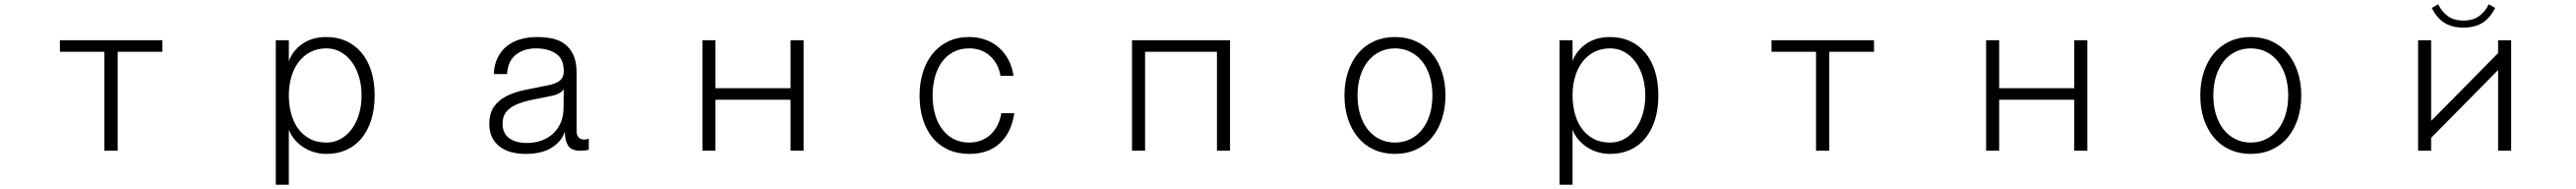

<svg xmlns="http://www.w3.org/2000/svg" viewBox="-20 -664 12040 883"><path d="M739 -422H530V40H468V-422H260V-476H739Z M1670 -218Q1670 -263 1658.5 -303Q1647 -343 1625.5 -373Q1604 -403 1573.5 -420.5Q1543 -438 1506 -438Q1464 -438 1431 -421Q1398 -404 1375.5 -374Q1353 -344 1341.5 -304Q1330 -264 1330 -218Q1330 -176 1340 -136.5Q1350 -97 1371 -66.5Q1392 -36 1425.5 -17Q1459 2 1506 2Q1543 2 1573.5 -15.5Q1604 -33 1625.5 -63Q1647 -93 1658.5 -133Q1670 -173 1670 -218ZM1731 -218Q1731 -154 1715 -103.5Q1699 -53 1669.5 -17.5Q1640 18 1598.5 36.5Q1557 55 1506 55Q1475 55 1447 46.5Q1419 38 1396 22.5Q1373 7 1356 -13.5Q1339 -34 1330 -58V199H1269V-476H1330V-378Q1347 -426 1392.5 -458.5Q1438 -491 1506 -491Q1557 -491 1598.5 -472Q1640 -453 1669.5 -418Q1699 -383 1715 -332.5Q1731 -282 1731 -218Z M2615 -247Q2608 -236 2593 -228Q2578 -220 2562 -217Q2505 -206 2461 -196.5Q2417 -187 2388 -173Q2359 -159 2344 -138.5Q2329 -118 2329 -86Q2329 -41 2360 -18.5Q2391 4 2443 4Q2480 4 2511.5 -7.5Q2543 -19 2565.5 -40Q2588 -61 2601 -91.5Q2614 -122 2614 -160ZM2732 36Q2721 38 2712.5 39Q2704 40 2692 40Q2650 40 2635 16Q2620 -8 2620 -50Q2606 -4 2559.5 25.5Q2513 55 2436 55Q2401 55 2370.5 47Q2340 39 2317 22Q2294 5 2280.5 -21.5Q2267 -48 2267 -84Q2267 -134 2288 -164.5Q2309 -195 2345.5 -214Q2382 -233 2431.5 -243.5Q2481 -254 2539 -265Q2577 -272 2596 -287Q2615 -302 2615 -331Q2615 -389 2578.5 -413.5Q2542 -438 2484 -438Q2431 -438 2392.5 -409.5Q2354 -381 2350 -318H2288Q2290 -362 2306 -394.5Q2322 -427 2349 -448.5Q2376 -470 2412 -480.5Q2448 -491 2491 -491Q2528 -491 2561.5 -484Q2595 -477 2620 -458Q2645 -439 2660 -407Q2675 -375 2675 -325V-51Q2675 -33 2684 -22.5Q2693 -12 2711 -12Q2716 -12 2721.5 -13Q2727 -14 2732 -16Z M3736 40H3675V-198H3324V40H3263V-476H3324V-252H3675V-476H3736Z M4721 -135Q4707 -44 4653 5.5Q4599 55 4511 55Q4455 55 4411.5 35Q4368 15 4338.5 -21Q4309 -57 4293.5 -107Q4278 -157 4278 -218Q4278 -276 4293.5 -326Q4309 -376 4338.5 -412.5Q4368 -449 4411 -470Q4454 -491 4510 -491Q4550 -491 4585.5 -478.5Q4621 -466 4648 -442.5Q4675 -419 4693 -385.5Q4711 -352 4717 -310H4656Q4647 -366 4608 -402Q4569 -438 4510 -438Q4467 -438 4435 -420.5Q4403 -403 4381.5 -373Q4360 -343 4349.5 -303Q4339 -263 4339 -218Q4339 -170 4350.5 -129.5Q4362 -89 4384.5 -59.5Q4407 -30 4438.5 -14Q4470 2 4511 2Q4539 2 4564.5 -7.5Q4590 -17 4609.5 -35Q4629 -53 4642 -78.5Q4655 -104 4660 -135Z M5729 40H5668V-422H5332V40H5271V-476H5729Z M6675 -218Q6675 -267 6662.5 -307.5Q6650 -348 6627 -377Q6604 -406 6571.5 -422Q6539 -438 6500 -438Q6461 -438 6428.5 -422Q6396 -406 6373 -377Q6350 -348 6337.5 -307.5Q6325 -267 6325 -218Q6325 -169 6337.5 -128.5Q6350 -88 6373 -59Q6396 -30 6428.5 -14Q6461 2 6500 2Q6539 2 6571.5 -14Q6604 -30 6627 -59Q6650 -88 6662.5 -128.5Q6675 -169 6675 -218ZM6736 -218Q6736 -158 6719.5 -108Q6703 -58 6672.5 -21.5Q6642 15 6598 35Q6554 55 6500 55Q6446 55 6402 35Q6358 15 6327.5 -21.5Q6297 -58 6280.5 -108Q6264 -158 6264 -218Q6264 -278 6280.5 -328Q6297 -378 6327.5 -414.5Q6358 -451 6402 -471Q6446 -491 6500 -491Q6554 -491 6598 -471Q6642 -451 6672.5 -414.5Q6703 -378 6719.5 -328Q6736 -278 6736 -218Z M7670 -218Q7670 -263 7658.5 -303Q7647 -343 7625.5 -373Q7604 -403 7573.5 -420.5Q7543 -438 7506 -438Q7464 -438 7431 -421Q7398 -404 7375.5 -374Q7353 -344 7341.5 -304Q7330 -264 7330 -218Q7330 -176 7340 -136.5Q7350 -97 7371 -66.5Q7392 -36 7425.5 -17Q7459 2 7506 2Q7543 2 7573.5 -15.5Q7604 -33 7625.5 -63Q7647 -93 7658.5 -133Q7670 -173 7670 -218ZM7731 -218Q7731 -154 7715 -103.5Q7699 -53 7669.5 -17.5Q7640 18 7598.5 36.5Q7557 55 7506 55Q7475 55 7447 46.5Q7419 38 7396 22.5Q7373 7 7356 -13.5Q7339 -34 7330 -58V199H7269V-476H7330V-378Q7347 -426 7392.5 -458.5Q7438 -491 7506 -491Q7557 -491 7598.5 -472Q7640 -453 7669.5 -418Q7699 -383 7715 -332.5Q7731 -282 7731 -218Z M8739 -422H8530V40H8468V-422H8260V-476H8739Z M9736 40H9675V-198H9324V40H9263V-476H9324V-252H9675V-476H9736Z M10675 -218Q10675 -267 10662.5 -307.5Q10650 -348 10627 -377Q10604 -406 10571.5 -422Q10539 -438 10500 -438Q10461 -438 10428.5 -422Q10396 -406 10373 -377Q10350 -348 10337.5 -307.5Q10325 -267 10325 -218Q10325 -169 10337.5 -128.5Q10350 -88 10373 -59Q10396 -30 10428.5 -14Q10461 2 10500 2Q10539 2 10571.5 -14Q10604 -30 10627 -59Q10650 -88 10662.5 -128.5Q10675 -169 10675 -218ZM10736 -218Q10736 -158 10719.5 -108Q10703 -58 10672.5 -21.5Q10642 15 10598 35Q10554 55 10500 55Q10446 55 10402 35Q10358 15 10327.5 -21.5Q10297 -58 10280.5 -108Q10264 -158 10264 -218Q10264 -278 10280.5 -328Q10297 -378 10327.5 -414.5Q10358 -451 10402 -471Q10446 -491 10500 -491Q10554 -491 10598 -471Q10642 -451 10672.5 -414.5Q10703 -378 10719.5 -328Q10736 -278 10736 -218Z M11717 40H11656V-337L11343 -20V40H11282V-476H11343V-99L11656 -416V-476H11717ZM11642 -627Q11619 -580 11583 -557.5Q11547 -535 11494 -535Q11441 -535 11405 -557.5Q11369 -580 11346 -627L11376 -644Q11392 -610 11420.5 -589Q11449 -568 11494 -568Q11539 -568 11567.5 -589Q11596 -610 11612 -644Z"/></svg>

Font: NanumGothicCoding
Style: Regular
Weight: 400
Monospace: yes
Designer: Kwon Bruce; Nicolas Noh; Sung-woo Choi; Go-un Cha; Soo-hyun Park;
Foundry: NHN Corporation
Version: Version 2.000;PS 1;hotconv 1.0.49;makeotf.lib2.0.14853